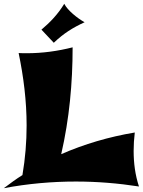

<svg xmlns="http://www.w3.org/2000/svg" viewBox="-22 -977 751 1010"><path d="M709 4C689 -57 681 -120 681 -183C681 -215 683 -247 687 -280C550 -257 421 -219 300 -166C343 -353 360 -540 360 -728C281 -708 201 -697 119 -697C105 -697 90 -697 76 -698C102 -573 118 -446 118 -317C118 -230 111 -144 96 -56C62 -35 30 -11 -2 13C125 -11 252 -22 377 -22C489 -22 599 -13 709 4ZM423 -860C385 -881 333 -923 316 -957C282 -901 241 -859 196 -821L261 -752C312 -801 362 -832 423 -860Z"/></svg>

Font: Shojumaru
Style: Regular
Weight: 400
Designer: Astigmatic (AOETI)
Foundry: Astigmatic (AOETI)
Version: Version 1.000